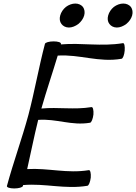

<svg xmlns="http://www.w3.org/2000/svg" viewBox="-20 -1047 766 1081"><path d="M454 -960C459 -978 456 -995 447 -1008C437 -1020 422 -1027 404 -1027C386 -1027 367 -1020 351 -1008C335 -995 324 -978 319 -960C314 -942 316 -925 326 -912C335 -900 350 -892 368 -892C386 -892 405 -900 421 -912C437 -925 449 -942 454 -960ZM724 -960C729 -978 726 -995 717 -1008C707 -1020 692 -1027 674 -1027C656 -1027 637 -1020 621 -1008C605 -995 594 -978 589 -960C584 -942 586 -925 596 -912C605 -900 620 -892 638 -892C656 -892 675 -900 691 -912C707 -925 719 -942 724 -960ZM233 -800C198 -667 175 -533 140 -400C104 -267 55 -133 19 0C17 8 35 14 60 14C85 14 107 8 109 0C109 -2 110 -4 110 -5C234 -16 345 20 472 -1C480 -2 488 -23 491 -47C493 -72 488 -91 480 -89C358 -69 251 -102 133 -95C154 -187 172 -280 195 -372C297 -380 383 -338 487 -356C495 -357 503 -378 506 -402C508 -427 503 -446 495 -444C397 -428 308 -445 213 -436C241 -535 275 -634 305 -734C429 -742 536 -694 664 -716C672 -717 680 -738 682 -762C684 -787 680 -806 672 -804C550 -784 441 -807 323 -797V-800C325 -808 307 -814 282 -814C257 -814 235 -808 233 -800Z"/></svg>

Font: Nupuram Condensed Oblique
Style: Regular
Weight: 400
Width: 3
Designer: Santhosh Thottingal (santhosh.thottingal@gmail.com)
Foundry: SMC
Version: Version 1.000